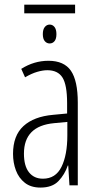

<svg xmlns="http://www.w3.org/2000/svg" viewBox="-20 -805 425 834"><path d="M190.4 -541Q258.3 -541 288.1 -497.6Q317.9 -454.1 317.9 -359.4V0H281.7L276.4 -85.9H274.4Q261.2 -46.9 234.1 -18.6Q207 9.8 155.8 9.8Q114.3 9.8 87.9 -11Q61.5 -31.7 49.1 -64.9Q36.6 -98.1 36.6 -136.7Q36.6 -215.8 81.8 -257.3Q127 -298.8 210.4 -306.2L271.5 -312V-356.9Q271.5 -436 251.5 -468Q231.4 -500 185.5 -500Q166 -500 141.6 -492.9Q117.2 -485.8 88.9 -469.2L72.3 -505.9Q127.9 -541 190.4 -541ZM272.5 -275.4 214.8 -270Q84 -257.8 84 -137.7Q84 -84 106 -56.4Q127.9 -28.8 166.5 -28.8Q221.7 -28.8 247.1 -80.3Q272.5 -131.8 272.5 -217.3ZM306.2 -784.7V-747.1H85.4V-784.7ZM195.8 -698.2Q208.5 -698.2 216.8 -687.7Q225.1 -677.2 225.1 -656.7Q225.1 -636.2 216.8 -626.2Q208.5 -616.2 195.8 -616.2Q183.1 -616.2 174.6 -626.2Q166 -636.2 166 -656.7Q166 -677.2 174.6 -687.7Q183.1 -698.2 195.8 -698.2Z"/></svg>

Font: Open Sans Condensed Light
Style: Regular
Weight: 300
Width: 3
Designer: Monotype Design Team
Foundry: Monotype Imaging Inc.
Version: Version 3.003; ttfautohint (v1.8.4)